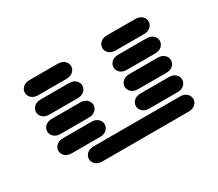

<svg xmlns="http://www.w3.org/2000/svg" viewBox="-110 -848 1220 1073"><g transform="rotate(-30 500.0 -312.0)"><path d="M284.2 -13.7H840.8Q868.2 -13.7 883.8 -28.3Q899.4 -43 899.4 -62.5Q899.4 -82 883.8 -96.7Q868.2 -111.3 840.8 -111.3H284.2Q256.8 -111.3 241.2 -96.7Q225.6 -82 225.6 -62.5Q225.6 -43 241.2 -28.3Q256.8 -13.7 284.2 -13.7ZM159.2 -138.7H340.8Q368.2 -138.7 383.8 -153.3Q399.4 -168 399.4 -187.5Q399.4 -207 383.8 -221.7Q368.2 -236.3 340.8 -236.3H159.2Q131.8 -236.3 116.2 -221.7Q100.6 -207 100.6 -187.5Q100.6 -168 116.2 -153.3Q131.8 -138.7 159.2 -138.7ZM659.2 -138.7H840.8Q868.2 -138.7 883.8 -153.3Q899.4 -168 899.4 -187.5Q899.4 -207 883.8 -221.7Q868.2 -236.3 840.8 -236.3H659.2Q631.8 -236.3 616.2 -221.7Q600.6 -207 600.6 -187.5Q600.6 -168 616.2 -153.3Q631.8 -138.7 659.2 -138.7ZM159.2 -263.7H340.8Q368.2 -263.7 383.8 -278.3Q399.4 -293 399.4 -312.5Q399.4 -332 383.8 -346.7Q368.2 -361.3 340.8 -361.3H159.2Q131.8 -361.3 116.2 -346.7Q100.6 -332 100.6 -312.5Q100.6 -293 116.2 -278.3Q131.8 -263.7 159.2 -263.7ZM659.2 -263.7H840.8Q868.2 -263.7 883.8 -278.3Q899.4 -293 899.4 -312.5Q899.4 -332 883.8 -346.7Q868.2 -361.3 840.8 -361.3H659.2Q631.8 -361.3 616.2 -346.7Q600.6 -332 600.6 -312.5Q600.6 -293 616.2 -278.3Q631.8 -263.7 659.2 -263.7ZM159.2 -388.7H340.8Q368.2 -388.7 383.8 -403.3Q399.4 -418 399.4 -437.5Q399.4 -457 383.8 -471.7Q368.2 -486.3 340.8 -486.3H159.2Q131.8 -486.3 116.2 -471.7Q100.6 -457 100.6 -437.5Q100.6 -418 116.2 -403.3Q131.8 -388.7 159.2 -388.7ZM659.2 -388.7H840.8Q868.2 -388.7 883.8 -403.3Q899.4 -418 899.4 -437.5Q899.4 -457 883.8 -471.7Q868.2 -486.3 840.8 -486.3H659.2Q631.8 -486.3 616.2 -471.7Q600.6 -457 600.6 -437.5Q600.6 -418 616.2 -403.3Q631.8 -388.7 659.2 -388.7ZM159.2 -513.7H340.8Q368.2 -513.7 383.8 -528.3Q399.4 -543 399.4 -562.5Q399.4 -582 383.8 -596.7Q368.2 -611.3 340.8 -611.3H159.2Q131.8 -611.3 116.2 -596.7Q100.6 -582 100.6 -562.5Q100.6 -543 116.2 -528.3Q131.8 -513.7 159.2 -513.7ZM659.2 -513.7H840.8Q868.2 -513.7 883.8 -528.3Q899.4 -543 899.4 -562.5Q899.4 -582 883.8 -596.7Q868.2 -611.3 840.8 -611.3H659.2Q631.8 -611.3 616.2 -596.7Q600.6 -582 600.6 -562.5Q600.6 -543 616.2 -528.3Q631.8 -513.7 659.2 -513.7Z"/></g></svg>

Font: Sixtyfour Convergence
Style: Regular
Weight: 400
Designer: Jens Kutilek
Foundry: Jens Kutilek
Version: Version 2.001